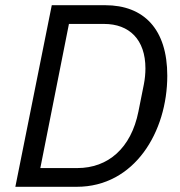

<svg xmlns="http://www.w3.org/2000/svg" viewBox="-20 -718 692 738"><path d="M39 0H275C497 0 623 -211 623 -427C623 -606 533 -698 384 -698H179ZM135 -72 245 -626H380C477 -626 539 -566 539 -455C539 -436 537 -414 533 -394L512 -289C484 -149 396 -72 277 -72Z"/></svg>

Font: LVC Sans
Style: Italic
Weight: 400
Italic angle: -11.31°
Designer: Mike Abbink, Paul van der Laan, Pieter van Rosmalen
Foundry: Bold Monday
Version: Version 3.0